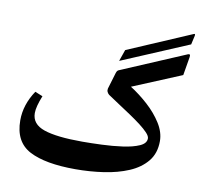

<svg xmlns="http://www.w3.org/2000/svg" viewBox="-75 -722 885 825"><g transform="rotate(10 367.5 -309.5)"><path d="M478.9 -369.6 691.6 -458 705.2 -538.7Q707.7 -554.5 695.6 -549.3L414.7 -430.1Q407.4 -427.2 404.1 -415.8L382.8 -344.7Q381 -336.6 384.3 -329.8Q387.6 -323.1 392.7 -319Q415.8 -303.3 442.6 -285.8Q469.4 -268.4 495.2 -251Q521.1 -233.6 542.4 -217.3Q563.6 -201 576.5 -187.2Q589.3 -173.5 589.3 -163.2Q589.3 -141.5 561.1 -129.1Q532.8 -116.6 489.4 -110.6Q445.9 -104.5 398.6 -102.7Q351.3 -100.8 313.5 -100.8Q202.1 -100.8 146.9 -119.5Q91.7 -138.2 91.7 -186.7Q91.7 -200.6 96.6 -219.7Q101.6 -238.7 111.5 -263.3L78.1 -276.9Q56.8 -245 46.2 -212.3Q35.6 -179.7 35.6 -145.2Q35.6 -51.3 104.3 -15.2Q173.1 20.9 305.1 20.9Q368.2 20.9 428.1 12.1Q488.1 3.3 536.5 -17.2Q584.9 -37.8 613.5 -72.8Q642.1 -107.8 642.1 -160.6Q642.1 -199.5 617.9 -238Q593.7 -276.5 556.3 -310.4Q518.9 -344.3 478.9 -369.6ZM711 -632.9Q712.9 -643.2 705.2 -639.5L427.2 -520.4L409.6 -470.1L702.2 -593.7Z"/></g></svg>

Font: Parastoo
Style: Regular
Weight: 400
Foundry: Saber Rastikerdar (saber.rastikerdar@gmail.com)
Version: Version 3.000